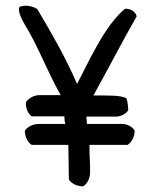

<svg xmlns="http://www.w3.org/2000/svg" viewBox="-20 -622 545 680"><path d="M464 -564C413 -475 361 -374 311 -284C336 -284 360 -284 385 -283C400 -282 415 -280 428 -274C432 -260 434 -246 434 -231C426 -219 408 -208 387 -209H287L286 -208C287 -200 287 -191 288 -183H412C432 -183 450 -172 457 -159C457 -137 445 -117 432 -109H297C296 -72 300 -44 299 -11C299 11 288 30 274 38C252 38 232 27 224 14C224 -24 222 -77 222 -109H92C79 -117 68 -137 68 -159C76 -172 96 -183 117 -183H211C209 -193 208 -199 208 -210H92C80 -219 70 -238 72 -260C80 -273 99 -285 120 -285H195C146 -371 116 -458 63 -543C52 -564 43 -585 49 -598C72 -606 96 -600 112 -590C164 -502 209 -425 253 -325C291 -396 350 -532 423 -591C439 -592 460 -583 464 -564Z"/></svg>

Font: Snowfall
Style: Rev
Weight: 400
Designer: Jasper
Foundry: Cannot Into Space Fonts
Version: Version 0.9